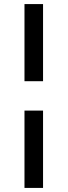

<svg xmlns="http://www.w3.org/2000/svg" viewBox="-20 -815 331 941"><path d="M100 -273H191V106H100ZM191 -417H100V-795H191Z"/></svg>

Font: SVN-Poppins
Style: Regular
Weight: 400
Designer: Ninad Kale (Devanagari), Jonny Pinhorn (Latin)
Foundry: Indian Type Foundry
Version: Version 3.002 2017